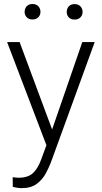

<svg xmlns="http://www.w3.org/2000/svg" viewBox="-20 -742 516 975"><path d="M79.6 -528.3 244.6 -84.5 397.9 -528.3H460.9L237.8 84.5Q228.5 108.4 212.4 138.7Q196.3 168.9 167.2 191.2Q138.2 213.4 89.8 213.4Q80.6 213.4 65.9 211.2Q51.3 209 44.9 206.5L44.4 157.7Q49.8 158.7 60.1 159.7Q70.3 160.6 74.2 160.6Q122.1 160.6 147.7 136.7Q173.3 112.8 189.9 65.4L215.8 -4.4L16.1 -528.3ZM105 -681.6Q105 -698.7 115.7 -710.2Q126.5 -721.7 145 -721.7Q163.6 -721.7 174.6 -710.2Q185.5 -698.7 185.5 -681.6Q185.5 -665.5 174.6 -654.3Q163.6 -643.1 145 -643.1Q126.5 -643.1 115.7 -654.3Q105 -665.5 105 -681.6ZM318.8 -681.2Q318.8 -698.2 329.3 -709.7Q339.8 -721.2 358.9 -721.2Q377.4 -721.2 388.4 -709.7Q399.4 -698.2 399.4 -681.2Q399.4 -665 388.4 -653.8Q377.4 -642.6 358.9 -642.6Q339.8 -642.6 329.3 -653.8Q318.8 -665 318.8 -681.2Z"/></svg>

Font: Vazirmatn RD FD ExtraLight
Style: Regular
Weight: 200
Designer: Saber Rastikerdar
Foundry: Saber Rastikerdar
Version: Version 33.003